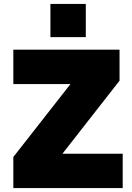

<svg xmlns="http://www.w3.org/2000/svg" viewBox="-20 -958 671 978"><path d="M236.8 -769V-938H417V-769ZM47.9 0V-158.2L338.9 -529.8H47.9V-705.1H588.9V-546.9L297.9 -174.8H605V0Z"/></svg>

Font: Mulish ExtraBlack
Style: Regular
Weight: 1000
Designer: Vernon Adams
Foundry: Vernon Adams
Version: Version 3.603; ttfautohint (v1.8.3)